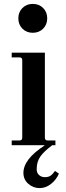

<svg xmlns="http://www.w3.org/2000/svg" viewBox="-20 -744 336 984"><path d="M95 -597Q74 -618 74 -650Q74 -682 95 -703Q116 -724 148 -724Q180 -724 201 -703Q222 -682 222 -650Q222 -618 201 -597Q180 -576 148 -576Q116 -576 95 -597ZM40 0V-24H78Q87 -24 90.5 -27.5Q94 -31 94 -40V-434Q94 -443 90.5 -446.5Q87 -450 78 -450H40V-474H210V-40Q210 -31 213.5 -27.5Q217 -24 226 -24H264V0H248Q205 32 186.5 58.5Q168 85 168 123Q168 142 180 153Q192 164 210 164Q228 164 239 156.5Q250 149 262 132L282 146Q268 178 241 199Q214 220 183 220Q150 220 125 198Q100 176 100 142Q100 72 208 2L207 0Z"/></svg>

Font: Old Standard TT
Style: Bold
Weight: 700
Designer: Alexey Kryukov <alexios@thessalonica.org.ru>
Version: Version 2.2